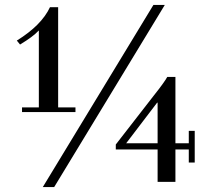

<svg xmlns="http://www.w3.org/2000/svg" viewBox="-20 -735 874 776"><path d="M617 0V-131H448V-151L601 -348Q644 -402 656 -424H689V-156H743V-206H767V-78H743V-131H689V0ZM490 -156H617V-320H615ZM153 21 600 -715H646L199 21ZM69 -282V-301H137V-611H136Q114 -587 61 -555L48 -571Q148 -633 182 -706H215V-301H285V-282Z"/></svg>

Font: Bailleul Roman
Style: Roman
Weight: 400
Version: Version 1